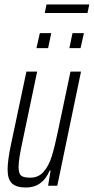

<svg xmlns="http://www.w3.org/2000/svg" viewBox="-20 -830 419 858"><path d="M14 -72Q14 -113 29 -184L98 -510H146L81 -200Q63 -118 63 -84Q63 -55 74 -45.5Q85 -36 115 -36Q152 -36 175 -62.5Q198 -89 211 -130.5Q224 -172 239 -244L295 -510H342L236 0H195L206 -68H202Q170 8 96 8Q53 8 33.5 -10.5Q14 -29 14 -72ZM143 -615 158 -682H209L195 -615ZM290 -615 304 -682H355L340 -615ZM180 -772 188 -810H379L371 -772Z"/></svg>

Font: Saira Ultra Condensed Light
Style: Italic
Weight: 300
Width: 1
Italic angle: -12°
Designer: Hector Gatti with collaboration of the Omnibus-Type team
Foundry: Omnibus-Type
Version: Version 1.001; ttfautohint (v1.8)